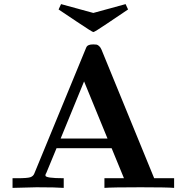

<svg xmlns="http://www.w3.org/2000/svg" viewBox="-20 -914 909 934"><path d="M265 -868 277 -894Q433 -851 434 -851Q435 -851 591 -894L603 -868Q558 -838 502 -800Q440 -758 434 -758Q429 -758 350 -811Q300 -844 265 -868ZM41 0V-47H62Q114 -47 128 -52Q142 -57 147 -70L395 -672Q399 -683 402 -687.5Q405 -692 412.5 -695Q420 -698 434 -698Q445 -698 450 -697Q455 -696 462 -690Q469 -684 474 -672L730 -47H827V0Q792 -3 664 -3Q526 -3 488 0V-47H583L523 -193H255L205 -72Q201 -68 201 -60Q201 -47 290 -47V0Q253 -3 158 -3Q155 -3 41 0ZM275 -240H503L389 -518Z"/></svg>

Font: CMU Serif
Style: Bold
Weight: 700
Version: Version 0.7.0